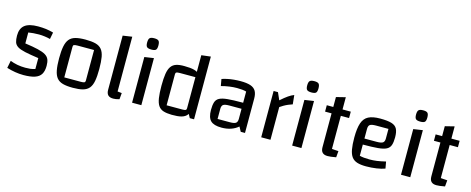

<svg xmlns="http://www.w3.org/2000/svg" viewBox="-36 -1348 4914 2002"><g transform="rotate(15 2421.5 -347.0)"><path d="M56 -366Q56 -443 101.5 -479Q147 -515 245 -515Q290 -515 330 -510Q370 -505 411 -493L397 -420Q372 -427 338.5 -431.5Q305 -436 275 -436Q243 -436 213 -433.5Q183 -431 161 -427V-309Q248 -297 302 -284Q356 -271 385 -253.5Q414 -236 425 -209Q436 -182 436 -141Q436 -84 415.5 -50Q395 -16 348.5 -0.5Q302 15 226 15Q182 15 136.5 7.5Q91 0 45 -14L61 -94Q137 -64 225 -64Q255 -64 277.5 -66.5Q300 -69 331 -78V-196Q239 -209 184 -221Q129 -233 101.5 -250.5Q74 -268 65 -295.5Q56 -323 56 -366Z M758 10Q692 10 650 -1.5Q608 -13 584.5 -41.5Q561 -70 551 -121Q541 -172 541 -250Q541 -329 551 -379.5Q561 -430 584.5 -458.5Q608 -487 650 -498.5Q692 -510 758 -510Q824 -510 866.5 -499Q909 -488 933 -459Q957 -430 966 -379.5Q975 -329 975 -250Q975 -172 965.5 -121Q956 -70 932 -41.5Q908 -13 866 -1.5Q824 10 758 10ZM645 -72H823Q851 -72 861 -77Q871 -82 871 -97V-428H693Q664 -428 654.5 -423Q645 -418 645 -403Z M1220 -74Q1229 -73 1241.5 -71.5Q1254 -70 1266 -69L1260 -1Q1239 5 1224 7.5Q1209 10 1194 10Q1156 10 1138 -8.5Q1120 -27 1120 -65V-650L1220 -665Z M1396 -493 1496 -508V0H1396ZM1447 -587Q1411 -587 1398 -599.5Q1385 -612 1385 -647Q1385 -683 1398 -696Q1411 -709 1447 -709Q1482 -709 1494.5 -696Q1507 -683 1507 -647Q1507 -612 1495 -599.5Q1483 -587 1447 -587Z M1826 -510Q1891 -510 1931 -499.5Q1971 -489 1992.5 -461.5Q2014 -434 2022 -383Q2030 -332 2030 -250Q2030 -166 2022 -113.5Q2014 -61 1992.5 -33Q1971 -5 1931 5.5Q1891 16 1826 15Q1771 14 1736 2.5Q1701 -9 1681.5 -38Q1662 -67 1654 -118.5Q1646 -170 1646 -250Q1646 -329 1654 -379.5Q1662 -430 1682 -459Q1702 -488 1737 -499.5Q1772 -511 1826 -510ZM1965 -428H1797Q1770 -428 1760.5 -423Q1751 -418 1751 -403V-67H1919Q1946 -67 1955.5 -72Q1965 -77 1965 -92ZM2065 -677V0H2019L1965 -100V-665Z M2363 10Q2280 10 2245 -24.5Q2210 -59 2210 -140Q2210 -192 2220 -224Q2230 -256 2260 -272Q2290 -288 2347.5 -293.5Q2405 -299 2500 -299H2545V-234H2382Q2335 -234 2318 -221.5Q2301 -209 2301 -176V-67H2435Q2481 -67 2498 -79.5Q2515 -92 2515 -125V-420Q2478 -431 2414 -431Q2375 -431 2332 -425Q2289 -419 2245 -407L2232 -480Q2257 -489 2290 -496Q2323 -503 2359.5 -506.5Q2396 -510 2431 -510Q2499 -510 2539 -496.5Q2579 -483 2597 -452.5Q2615 -422 2615 -370V0H2569L2542 -50Q2472 10 2363 10Z M2837 -500 2872 -421Q2917 -461 2949 -483Q2981 -505 3009 -515L3019 -417Q2997 -410 2973.5 -400Q2950 -390 2928.5 -377.5Q2907 -365 2890 -353V0H2790V-500Z M3124 -493 3224 -508V0H3124ZM3175 -587Q3139 -587 3126 -599.5Q3113 -612 3113 -647Q3113 -683 3126 -696Q3139 -709 3175 -709Q3210 -709 3222.5 -696Q3235 -683 3235 -647Q3235 -612 3223 -599.5Q3211 -587 3175 -587Z M3508 10Q3471 10 3452.5 -8.5Q3434 -27 3434 -65V-607L3534 -632V-74Q3548 -73 3564 -71.5Q3580 -70 3605 -69L3599 -1Q3568 5 3545.5 7.5Q3523 10 3508 10ZM3364 -431V-500H3623V-431Z M3922 10Q3865 10 3827 -2Q3789 -14 3767.5 -43Q3746 -72 3737 -122.5Q3728 -173 3728 -250Q3728 -349 3747.5 -406Q3767 -463 3813 -486.5Q3859 -510 3939 -510Q4018 -510 4061.5 -497Q4105 -484 4122 -451.5Q4139 -419 4139 -360Q4139 -308 4128 -276Q4117 -244 4086 -228Q4055 -212 3994 -206.5Q3933 -201 3833 -201H3803V-266H3965Q4014 -266 4031.5 -278.5Q4049 -291 4049 -324V-428H3916Q3868 -428 3850.5 -416Q3833 -404 3833 -370V-80Q3873 -69 3940 -69Q3980 -69 4019.5 -74.5Q4059 -80 4113 -93L4126 -20Q4089 -6 4034.5 2Q3980 10 3922 10Z M4299 -493 4399 -508V0H4299ZM4350 -587Q4314 -587 4301 -599.5Q4288 -612 4288 -647Q4288 -683 4301 -696Q4314 -709 4350 -709Q4385 -709 4397.5 -696Q4410 -683 4410 -647Q4410 -612 4398 -599.5Q4386 -587 4350 -587Z M4683 10Q4646 10 4627.5 -8.5Q4609 -27 4609 -65V-607L4709 -632V-74Q4723 -73 4739 -71.5Q4755 -70 4780 -69L4774 -1Q4743 5 4720.5 7.5Q4698 10 4683 10ZM4539 -431V-500H4798V-431Z"/></g></svg>

Font: Changa ExtraLight
Style: Regular
Weight: 400
Version: Version 3.002; ttfautohint (v1.8.2)